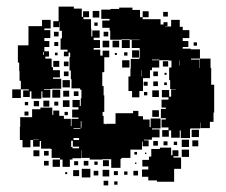

<svg xmlns="http://www.w3.org/2000/svg" viewBox="-20 -544 682 580"><path d="M409 -116V-92H374V-67H347V-64H344V-37H316V-63H289V-62H251V-67H226V-90H225V-66H199V-62H191V-40H169V-62H161V-67H136V-94H133V-95H104V-118H100V-101H80V-121H97V-122H80V-121H72V-99H48V-121H40V-161H41V-190H77V-214H102V-219H138V-197H141V-210H159V-194H173V-185H194V-163H196V-185H217V-189H198V-213H217V-220H199V-242H221V-224H224V-247H226V-273H222V-277H196V-305H194V-331H190V-371H192V-385H187V-374H173V-388H184V-394H163V-428H167V-451H160V-478H159V-462H141V-480H157V-524H203V-518H227V-493H231V-510H249V-492H232V-486H255V-457H256V-434H259V-452H281V-430H263V-423H282V-399H263V-394H283V-376H290V-391H310V-371H295V-326H289V-284H293V-256H295V-206H290V-194H293V-170H299V-168H301V-170H329V-202H382V-209H398V-193H412V-183H432V-160H435V-186H465V-156H439V-153H462V-129H439V-122H415V-120H429V-102H411V-116ZM618 -288H627V-204H625V-176H614V-157H586V-174H585V-156H556V-155H554V-127H526V-150H523V-128H497V-150H490V-131H470V-151H489V-159H468V-183H481V-187H466V-215H481V-219H468V-243H489V-250H469V-272H491V-252H497V-274H511V-275H494V-302H491V-340H498V-361H490V-362H461V-364H439V-362H461V-340H439V-332H433V-308H412V-269H401V-250H379V-269H368V-313H374V-337H375V-366H401V-370H403V-393H402V-399H378V-423H402V-424H373V-425H347V-424H313V-452H311V-460H289V-482H311V-487H286V-515H314V-517H340V-521H380V-514H403V-492H411V-486H465V-470H474V-477H486V-465H479V-464H497V-484H523V-463H532V-453H552V-429H532V-420H549V-402H532V-397H556V-395H584V-367H557V-364H583V-339H584V-367H616V-339H618ZM260 -511H280V-491H260ZM411 -510H429V-492H411ZM473 -508H487V-494H473ZM50 -271H67V-274H43V-300H39V-329H38V-355H34V-407H66V-465H107V-484H133V-458H114V-453H132V-429H114V-420H129V-402H114V-389H128V-373H117V-367H136V-341H140V-332H161V-310H140V-306H165V-276H136V-275H113V-273H132V-249H108V-268H105V-246H75V-268H70V-251H50ZM275 -476V-466H265V-476ZM143 -448H157V-434H143ZM293 -434V-448H307V-434ZM348 -423H372V-399H348ZM310 -401H290V-421H310ZM320 -421H340V-401H320ZM144 -417H156V-405H144ZM565 -416H575V-406H565ZM379 -370V-392H401V-370ZM112 -387H110V-378H112ZM355 -376V-386H365V-376ZM154 -385V-377H146V-385ZM333 -384V-378H327V-384ZM371 -340H349V-362H371ZM523 -346V-361H522V-346ZM141 -360H159V-342H141ZM472 -359H488V-343H472ZM173 -358H187V-344H173ZM406 -313H407V-332H406ZM187 -314H173V-328H187ZM443 -328H457V-314H443ZM477 -318V-324H483V-318ZM191 -280H169V-302H191ZM457 -284H443V-298H457ZM414 -297H426V-285H414ZM484 -287H476V-295H484ZM17 -274H43V-248H17ZM138 -273H162V-249H138ZM460 -251H440V-271H460ZM171 -252V-270H189V-252ZM203 -254V-268H217V-254ZM425 -266V-256H415V-266ZM170 -241H190V-221H170ZM129 -240V-222H111V-240ZM98 -239V-223H82V-239ZM156 -237V-225H144V-237ZM55 -226V-236H65V-226ZM460 -191H440V-211H460ZM66 -195H54V-207H66ZM185 -206V-196H175V-206ZM224 -158H226V-178H224ZM202 -155H223V-157H202ZM581 -130H559V-152H581ZM219 -127H202V-121H219ZM551 -100H529V-122H551ZM579 -102H561V-120H579ZM195 -119V-100H199V-96H219V-101H200V-119ZM457 -118V-104H443V-118ZM474 -105V-117H486V-105ZM505 -106V-116H515V-106ZM519 -72H504V-68H527V-34H506V5H454V1H428V-10H409V-32H428V-41H410V-61H430V-71H437V-94H463V-98H497V-75H501V-90H519ZM551 -70H529V-92H551ZM99 -72H81V-90H99ZM127 -74H113V-88H127ZM386 -85H394V-77H386ZM422 -83V-79H418V-83ZM161 -40H139V-62H161ZM291 -42V-60H309V-42ZM127 -44H113V-58H127ZM233 -44V-58H247V-44ZM204 -45V-57H216V-45ZM265 -46V-56H275V-46ZM392 -53V-49H388V-53ZM253 -8H227V-34H253ZM310 -11H290V-31H310ZM219 -12H201V-30H219ZM277 -14H263V-28H277ZM397 -14H383V-28H397ZM336 -15H324V-27H336ZM365 -16H355V-26H365ZM183 -18H177V-24H183ZM307 16H293V2H307ZM335 14H325V4H335Z"/></svg>

Font: Rubik-Storm
Style: Regular
Weight: 400
Designer: NaN (generative design), Hubert & Fischer (Rubik source font outlines)
Foundry: NaN, Hubert & Fischer
Version: Version 1.000